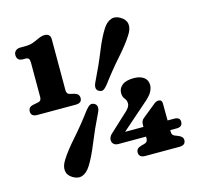

<svg xmlns="http://www.w3.org/2000/svg" viewBox="-106 -833 1006 965"><g transform="rotate(-15 397.0 -350.0)"><path d="M71 -629Q39 -629 39 -659.5Q39 -672.5 48.2 -681Q57.5 -689.5 73.5 -689.5H96.5Q122.5 -689.5 139.2 -695.8Q156 -702 173 -710Q191.5 -718.5 205.5 -718.5Q236.5 -718.5 236.5 -688.5V-423Q236.5 -405 251 -400.5L276 -394.5Q300 -388 300 -366.5Q300 -340 268 -340H68Q35.5 -340 35.5 -366.5Q35.5 -389 60 -394.5L90 -400.5Q105 -404 105 -423.5V-600Q105 -617.5 100 -623.2Q95 -629 83 -629ZM567.5 -155.5Q567.5 -175 580.5 -186L646 -239Q655.5 -247.5 661.8 -250Q668 -252.5 674 -252.5Q692.5 -252.5 692.5 -232L693 -144H727Q757.5 -144 757.5 -120.5Q757.5 -93.5 727 -93.5H693.5V-84.5Q693.5 -74.5 697.2 -69.5Q701 -64.5 708 -61.5L724.5 -55Q749 -45.5 749 -27.5Q749 -0.5 716 -0.5H539Q506 -0.5 506 -27.5Q506 -48.5 530.5 -55L553 -61.5Q567.5 -66 567.5 -84.5V-93.5H424Q408 -93.5 399.5 -101.8Q391 -110 391 -123.5Q391 -130.5 395.8 -139.8Q400.5 -149 414.5 -160.5L490 -230.5Q523 -257.5 523 -278Q523 -294.5 513 -305.8Q503 -317 503 -337.5Q503 -361.5 522.8 -377.5Q542.5 -393.5 583.5 -393.5Q615.5 -393.5 635 -379.5Q654.5 -365.5 654.5 -338.5Q654.5 -323 644.5 -303.8Q634.5 -284.5 596.5 -253L472 -144H567.5ZM442 -395Q429 -379 419.2 -374.8Q409.5 -370.5 396 -378.5Q376 -391 393 -425.5Q430 -500.5 456.5 -566.8Q483 -633 509 -673.5Q527.5 -702 550.8 -710.2Q574 -718.5 600.5 -702Q626 -686 628.8 -661.8Q631.5 -637.5 612.5 -609Q587.5 -569 540 -515.5Q492.5 -462 442 -395ZM315 -301Q328.5 -317 338.5 -321.5Q348.5 -326 361.5 -318Q382 -304.5 364.5 -270Q328 -195.5 301.2 -129Q274.5 -62.5 249 -23Q230 6.5 206.5 14.5Q183 22.5 156.5 6Q131.5 -9.5 129 -34Q126.5 -58.5 145 -87Q170 -127 218 -181Q266 -235 315 -301Z"/></g></svg>

Font: Fraunces 72pt S100
Style: Bold
Weight: 700
Version: Version 1.000; ttfautohint (v1.8.3)